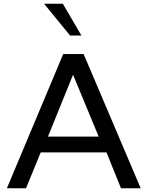

<svg xmlns="http://www.w3.org/2000/svg" viewBox="-20 -1013 794 1033"><path d="M418 -822H357L217 -993H318ZM737 0H631L553 -193H199L120 0H17L320 -722H430ZM511 -278 373 -611 238 -278Z"/></svg>

Font: Mingzat
Style: Regular
Weight: 400
Designer: Jason Glavy (Lepcha), Lorna Priest (Lepcha additions), Walt Agee (Sophia), Victor Gaultney (Sophia)
Foundry: SIL International
Version: Version 0.100